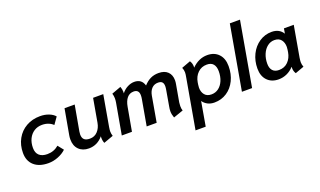

<svg xmlns="http://www.w3.org/2000/svg" viewBox="-91 -1287 3433 2059"><g transform="rotate(-20 1626.0 -257.5)"><path d="M35 -186Q35 -275 74 -345.5Q113 -416 182.5 -455.5Q252 -495 341 -495Q395 -495 440 -477.5Q485 -460 509 -431L454 -353Q432 -375 400 -387.5Q368 -400 329 -400Q277 -400 237.5 -374.5Q198 -349 176 -304Q154 -259 154 -200Q154 -143 186.5 -114Q219 -85 278 -85Q353 -85 409 -133L460 -69Q422 -33 367 -11.5Q312 10 257 10Q152 10 93.5 -42Q35 -94 35 -186Z M562 -148Q562 -173 566 -194L618 -485H734L682 -194Q679 -176 679 -162Q679 -123 699.5 -104Q720 -85 764 -85Q817 -85 852 -122.5Q887 -160 897 -218L944 -485H1060L998 -131Q993 -101 993 -83Q993 -57 1002 -30L892 10Q880 -17 880 -54Q880 -64 881 -69Q815 10 718 10Q647 10 604.5 -32.5Q562 -75 562 -148Z M1673 -65Q1673 -90 1679 -120L1709 -293Q1714 -320 1714 -337Q1714 -369 1699.5 -384.5Q1685 -400 1653 -400Q1609 -400 1581 -371Q1553 -342 1544 -291L1493 0H1379L1431 -294Q1435 -314 1435 -335Q1435 -400 1375 -400Q1328 -400 1299 -365.5Q1270 -331 1259 -268L1211 0H1095L1158 -354Q1162 -377 1162 -400Q1162 -427 1153 -456L1259 -495Q1271 -465 1271 -433Q1271 -422 1270 -417Q1298 -454 1337.5 -474.5Q1377 -495 1416 -495Q1500 -495 1523 -415Q1560 -456 1601 -475.5Q1642 -495 1693 -495Q1761 -495 1797.5 -459Q1834 -423 1834 -362Q1834 -340 1830 -320L1795 -122Q1792 -101 1792 -82Q1792 -49 1800 -29L1688 10Q1673 -30 1673 -65Z M1958 -354Q1964 -384 1964 -405Q1964 -431 1952 -460L2054 -498Q2074 -468 2074 -431L2073 -418Q2152 -497 2249 -497Q2330 -497 2378 -446.5Q2426 -396 2426 -308Q2426 -218 2391 -146Q2356 -74 2293.5 -33Q2231 8 2152 8Q2108 8 2074.5 -9.5Q2041 -27 2021 -57L1973 219H1857ZM2308 -293Q2308 -345 2284 -374Q2260 -403 2211 -403Q2149 -403 2107.5 -362.5Q2066 -322 2055 -258L2051 -232Q2048 -216 2048 -198Q2048 -149 2074 -117Q2100 -85 2151 -85Q2197 -85 2232.5 -111.5Q2268 -138 2288 -185Q2308 -232 2308 -293Z M2595 -734H2711L2582 0H2466Z M2707 -176Q2707 -264 2743 -337Q2779 -410 2842.5 -452.5Q2906 -495 2983 -495Q3071 -495 3112 -428L3122 -485H3234L3172 -132Q3167 -99 3167 -82Q3167 -54 3178 -27L3077 10Q3058 -19 3058 -53L3059 -68H3057Q3022 -30 2977.5 -10Q2933 10 2884 10Q2803 10 2755 -40Q2707 -90 2707 -176ZM3076 -229 3080 -255Q3083 -272 3083 -288Q3083 -338 3057.5 -370Q3032 -402 2981 -402Q2937 -402 2901 -374Q2865 -346 2844.5 -297Q2824 -248 2824 -189Q2824 -139 2848.5 -111Q2873 -83 2921 -83Q2984 -83 3024.5 -124Q3065 -165 3076 -229Z"/></g></svg>

Font: Niramit SemiBold
Style: Italic
Weight: 600
Italic angle: -10°
Designer: Katatrad Aksorn Co.,Ltd.
Foundry: Cadson Demak Co.,Ltd.
Version: Version 1.001; ttfautohint (v1.6)